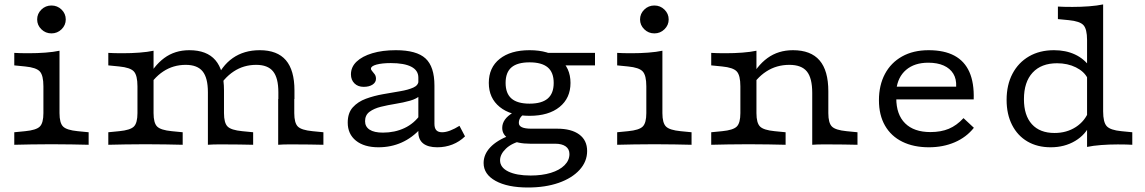

<svg xmlns="http://www.w3.org/2000/svg" viewBox="-20 -653 5163 866"><path d="M175.8 -206.5V-263.7Q175.8 -312.9 159.7 -330.6Q143.5 -348.4 93.5 -353.2L44.4 -358.1V-414.5Q55.6 -413.7 72.6 -413.3Q89.5 -412.9 109.7 -412.9Q148.4 -412.9 185.1 -415.7Q221.8 -418.5 248.4 -424.2V-414.5V-206.5ZM212.1 -2.4Q158.9 -2.4 120.2 -1.6Q81.5 -0.8 44.4 0V-56.5L93.5 -61.3Q143.5 -66.1 159.7 -82.3Q175.8 -98.4 175.8 -142.7V-206.5H248.4V-142.7Q248.4 -98.4 264.5 -82.3Q280.6 -66.1 330.6 -61.3L379.8 -56.5V0Q342.7 -0.8 304 -1.6Q265.3 -2.4 212.1 -2.4ZM212.1 -502.4Q185.5 -502.4 166.5 -521Q147.6 -539.5 147.6 -565.3Q147.6 -591.1 166.5 -609.7Q185.5 -628.2 212.1 -628.2Q238.7 -628.2 257.7 -609.7Q276.6 -591.1 276.6 -565.3Q276.6 -539.5 257.7 -521Q238.7 -502.4 212.1 -502.4Z M636.3 -2.4Q583.1 -2.4 544.4 -1.6Q505.6 -0.8 468.5 0V-56.5L517.7 -61.3Q567.7 -66.1 583.9 -82.3Q600 -98.4 600 -142.7V-206.5H672.6V-142.7Q672.6 -98.4 688.7 -82.3Q704.8 -66.1 754.8 -61.3L804 -56.5V0Q766.9 -0.8 728.2 -1.6Q689.5 -2.4 636.3 -2.4ZM600 -206.5V-263.7Q600 -312.9 583.9 -330.6Q567.7 -348.4 517.7 -353.2L468.5 -358.1V-414.5Q479.8 -413.7 496.8 -413.3Q513.7 -412.9 533.9 -412.9Q572.6 -412.9 609.3 -415.7Q646 -418.5 672.6 -424.2V-414.5V-206.5ZM917.7 -206.5V-237.1Q917.7 -301.6 894 -331Q870.2 -360.5 817.7 -360.5Q761.3 -360.5 716.1 -330.6Q671 -300.8 637.9 -241.9L638.7 -287.1Q672.6 -355.6 720.6 -391.1Q768.5 -426.6 833.9 -426.6Q912.9 -426.6 951.6 -381.5Q990.3 -336.3 990.3 -245.2V-206.5ZM917.7 0V-206.5H990.3V-142.7Q990.3 -98.4 1006.5 -82.3Q1022.6 -66.1 1072.6 -61.3L1121.8 -56.5V0Q1094.4 -0.8 1059.3 -1.2Q1024.2 -1.6 1001.6 -1.6Q979 -1.6 959.3 -1.6Q939.5 -1.6 917.7 0ZM1235.5 -206.5V-237.1Q1235.5 -301.6 1211.7 -331Q1187.9 -360.5 1135.5 -360.5Q1079 -360.5 1033.9 -330.6Q988.7 -300.8 955.6 -241.9L950.8 -286.3Q979 -355.6 1029.8 -391.1Q1080.6 -426.6 1151.6 -426.6Q1230.6 -426.6 1269.4 -381.5Q1308.1 -336.3 1308.1 -245.2V-206.5ZM1234.7 0V-206.5H1307.3V-142.7Q1307.3 -98.4 1323.4 -82.3Q1339.5 -66.1 1389.5 -61.3L1438.7 -56.5V0Q1411.3 -0.8 1376.2 -1.2Q1341.1 -1.6 1318.5 -1.6Q1296 -1.6 1276.2 -1.6Q1256.5 -1.6 1234.7 0Z M1866.9 -206.5V-303.2Q1866.9 -335.5 1835.1 -352Q1803.2 -368.5 1742.7 -368.5Q1703.2 -368.5 1678.2 -361.7Q1653.2 -354.8 1653.2 -343.5Q1653.2 -337.9 1658.9 -331.9Q1664.5 -325.8 1670.2 -317.7Q1675.8 -309.7 1675.8 -297.6Q1675.8 -281.5 1660.5 -271.4Q1645.2 -261.3 1620.2 -261.3Q1594.4 -261.3 1578.6 -277Q1562.9 -292.7 1562.9 -317.7Q1562.9 -350.8 1588.3 -375Q1613.7 -399.2 1659.3 -412.9Q1704.8 -426.6 1765.3 -426.6Q1858.9 -426.6 1899.2 -389.5Q1939.5 -352.4 1939.5 -266.9V-206.5ZM1687.1 11.3Q1622.6 11.3 1585.5 -18.5Q1548.4 -48.4 1548.4 -100Q1548.4 -143.5 1571.4 -169Q1594.4 -194.4 1630.6 -207.7Q1666.9 -221 1707.7 -228.2Q1748.4 -235.5 1784.7 -241.5Q1821 -247.6 1844.4 -258.1Q1867.7 -268.5 1867.7 -289.5L1876.6 -223.4Q1859.7 -207.3 1829.4 -198.8Q1799.2 -190.3 1764.1 -184.7Q1729 -179 1698 -171.4Q1666.9 -163.7 1646.8 -148.8Q1626.6 -133.9 1626.6 -106.5Q1626.6 -81.5 1647.2 -68.1Q1667.7 -54.8 1707.3 -54.8Q1760.5 -54.8 1804.4 -75.4Q1848.4 -96 1877.4 -137.9L1878.2 -74.2Q1839.5 -31.5 1791.5 -10.1Q1743.5 11.3 1687.1 11.3ZM1939.5 -94.4Q1939.5 -75 1948 -65.7Q1956.5 -56.5 1974.2 -56.5Q1990.3 -56.5 2010.5 -64.1Q2030.6 -71.8 2052.4 -85.5L2077.4 -37.9Q2052.4 -13.7 2020.6 -1.2Q1988.7 11.3 1952.4 11.3Q1910.5 11.3 1888.7 -6Q1866.9 -23.4 1866.9 -57.3V-206.5H1939.5Z M2361.3 192.7Q2269.4 192.7 2215.3 162.9Q2161.3 133.1 2161.3 82.3Q2161.3 43.5 2191.1 11.7Q2221 -20.2 2279.8 -42.7L2335.5 -18.5Q2288.7 -8.1 2262.1 17.3Q2235.5 42.7 2235.5 70.2Q2235.5 102.4 2272.6 120.6Q2309.7 138.7 2373.4 138.7Q2425 138.7 2464.5 126.6Q2504 114.5 2526.2 92.3Q2548.4 70.2 2548.4 41.9Q2548.4 19.4 2531.5 7.3Q2514.5 -4.8 2483.9 -4.8H2371Q2313.7 -4.8 2279.4 -24.2Q2245.2 -43.5 2245.2 -75.8Q2245.2 -96 2257.3 -113.3Q2269.4 -130.6 2294.4 -145.2L2342.7 -137.9Q2331.5 -129.8 2325.8 -120.2Q2320.2 -110.5 2320.2 -98.4Q2320.2 -85.5 2334.3 -79Q2348.4 -72.6 2375.8 -72.6H2492.7Q2557.3 -72.6 2592.7 -46.4Q2628.2 -20.2 2628.2 28.2Q2628.2 75.8 2594 113.3Q2559.7 150.8 2499.6 171.8Q2439.5 192.7 2361.3 192.7ZM2368.5 -130.6Q2283.1 -130.6 2233.9 -170.6Q2184.7 -210.5 2184.7 -279Q2184.7 -348.4 2233.9 -387.5Q2283.1 -426.6 2368.5 -426.6Q2454.8 -426.6 2504 -387.1Q2553.2 -347.6 2553.2 -279Q2553.2 -210.5 2504 -170.6Q2454.8 -130.6 2368.5 -130.6ZM2368.5 -185.5Q2423.4 -185.5 2450.4 -208.5Q2477.4 -231.5 2477.4 -279Q2477.4 -326.6 2450.4 -349.2Q2423.4 -371.8 2368.5 -371.8Q2313.7 -371.8 2287.1 -349.2Q2260.5 -326.6 2260.5 -279Q2260.5 -231.5 2287.1 -208.5Q2313.7 -185.5 2368.5 -185.5ZM2486.3 -358.1 2381.5 -414.5H2663.7V-358.1Z M2895.2 -206.5V-263.7Q2895.2 -312.9 2879 -330.6Q2862.9 -348.4 2812.9 -353.2L2763.7 -358.1V-414.5Q2775 -413.7 2791.9 -413.3Q2808.9 -412.9 2829 -412.9Q2867.7 -412.9 2904.4 -415.7Q2941.1 -418.5 2967.7 -424.2V-414.5V-206.5ZM2931.5 -2.4Q2878.2 -2.4 2839.5 -1.6Q2800.8 -0.8 2763.7 0V-56.5L2812.9 -61.3Q2862.9 -66.1 2879 -82.3Q2895.2 -98.4 2895.2 -142.7V-206.5H2967.7V-142.7Q2967.7 -98.4 2983.9 -82.3Q3000 -66.1 3050 -61.3L3099.2 -56.5V0Q3062.1 -0.8 3023.4 -1.6Q2984.7 -2.4 2931.5 -2.4ZM2931.5 -502.4Q2904.8 -502.4 2885.9 -521Q2866.9 -539.5 2866.9 -565.3Q2866.9 -591.1 2885.9 -609.7Q2904.8 -628.2 2931.5 -628.2Q2958.1 -628.2 2977 -609.7Q2996 -591.1 2996 -565.3Q2996 -539.5 2977 -521Q2958.1 -502.4 2931.5 -502.4Z M3355.6 -2.4Q3302.4 -2.4 3263.7 -1.6Q3225 -0.8 3187.9 0V-56.5L3237.1 -61.3Q3287.1 -66.1 3303.2 -82.3Q3319.4 -98.4 3319.4 -142.7V-206.5H3391.9V-142.7Q3391.9 -98.4 3408.1 -82.3Q3424.2 -66.1 3474.2 -61.3L3523.4 -56.5V0Q3486.3 -0.8 3447.6 -1.6Q3408.9 -2.4 3355.6 -2.4ZM3319.4 -206.5V-263.7Q3319.4 -312.9 3303.2 -330.6Q3287.1 -348.4 3237.1 -353.2L3187.9 -358.1V-414.5Q3199.2 -413.7 3216.1 -413.3Q3233.1 -412.9 3253.2 -412.9Q3291.9 -412.9 3328.6 -415.7Q3365.3 -418.5 3391.9 -424.2V-414.5V-206.5ZM3643.5 -206.5V-233.9Q3643.5 -300.8 3619.4 -330.6Q3595.2 -360.5 3540.3 -360.5Q3482.3 -360.5 3436.3 -330.6Q3390.3 -300.8 3357.3 -242.7L3358.9 -287.1Q3392.7 -355.6 3441.5 -391.1Q3490.3 -426.6 3556.5 -426.6Q3637.1 -426.6 3676.6 -380.6Q3716.1 -334.7 3716.1 -241.1V-206.5ZM3643.5 0V-206.5H3716.1V-142.7Q3716.1 -98.4 3732.3 -82.3Q3748.4 -66.1 3798.4 -61.3L3847.6 -56.5V0Q3820.2 -0.8 3785.1 -1.2Q3750 -1.6 3727.4 -1.6Q3704.8 -1.6 3685.1 -1.6Q3665.3 -1.6 3643.5 0Z M4169.4 11.3Q4100.8 11.3 4050 -13.7Q3999.2 -38.7 3971.8 -86.3Q3944.4 -133.9 3944.4 -200.8Q3944.4 -268.5 3971.4 -319.4Q3998.4 -370.2 4048.8 -398.4Q4099.2 -426.6 4168.5 -426.6Q4238.7 -426.6 4284.7 -402Q4330.6 -377.4 4352.4 -328.2Q4374.2 -279 4371.8 -204.8H3988.7L3987.9 -262.1H4292.7Q4294.4 -296.8 4279.8 -320.6Q4265.3 -344.4 4236.7 -357.3Q4208.1 -370.2 4166.9 -370.2Q4104.8 -370.2 4066.9 -337.9Q4029 -305.6 4022.6 -247.6L4025 -245.2Q4024.2 -239.5 4023.4 -229.8Q4022.6 -220.2 4022.6 -209.7Q4022.6 -136.3 4062.5 -96.8Q4102.4 -57.3 4176.6 -57.3Q4224.2 -57.3 4259.7 -72.2Q4295.2 -87.1 4325.8 -120.2L4372.6 -76.6Q4338.7 -33.9 4286.3 -11.3Q4233.9 11.3 4169.4 11.3Z M4719.4 11.3Q4658.9 11.3 4614.1 -14.9Q4569.4 -41.1 4544.8 -89.5Q4520.2 -137.9 4520.2 -202.4Q4520.2 -270.2 4546.8 -320.6Q4573.4 -371 4621.4 -398.8Q4669.4 -426.6 4733.9 -426.6Q4787.1 -426.6 4828.6 -407.3Q4870.2 -387.9 4896.8 -350L4885.5 -300Q4870.2 -330.6 4832.7 -349.2Q4795.2 -367.7 4747.6 -367.7Q4676.6 -367.7 4637.5 -325.4Q4598.4 -283.1 4598.4 -205.6Q4598.4 -132.3 4634.3 -92.7Q4670.2 -53.2 4736.3 -53.2Q4791.1 -53.2 4832.7 -80.2Q4874.2 -107.3 4891.9 -154L4898.4 -95.2Q4877.4 -46 4829.4 -17.3Q4781.5 11.3 4719.4 11.3ZM4883.1 0V-206.5H4955.6V-150.8Q4955.6 -101.6 4971.8 -83.9Q4987.9 -66.1 5037.9 -61.3L5087.1 -56.5V0Q5075.8 -0.8 5059.3 -1.2Q5042.7 -1.6 5021.8 -1.6Q4983.1 -1.6 4946.4 1.2Q4909.7 4 4883.1 9.7ZM4883.1 -206.5V-472.6Q4883.1 -521.8 4866.9 -539.5Q4850.8 -557.3 4800.8 -562.1L4751.6 -566.9V-623.4Q4762.9 -622.6 4779.8 -622.2Q4796.8 -621.8 4816.9 -621.8Q4855.6 -621.8 4892.3 -624.6Q4929 -627.4 4955.6 -633.1V-623.4V-206.5Z"/></svg>

Font: Playfair 5pt SemiExpanded Light
Style: Regular
Weight: 300
Width: 6
Designer: Claus Eggers Sørensen
Foundry: Claus Eggers Sørensen
Version: Version 2.203